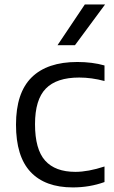

<svg xmlns="http://www.w3.org/2000/svg" viewBox="-20 -828 510 858"><path d="M51.5 -271Q51.5 -413 121.2 -482Q191 -551 325.5 -551Q392.5 -551 447 -535.5V-466Q389 -481.5 334 -481.5Q233 -481.5 184.8 -432.2Q136.5 -383 136.5 -273Q136.5 -161 181.5 -110.5Q226.5 -60 317 -60Q373.5 -60 447 -84V-14.5Q380.5 9.5 305.5 9.5Q181.5 9.5 116.5 -59.8Q51.5 -129 51.5 -271ZM237 -626 359 -808H449.5L315 -626Z"/></svg>

Font: Encode Sans Semi Expanded
Style: Regular
Weight: 400
Width: 6
Designer: Multiple Designers
Foundry: Impallari Type
Version: Version 2.000